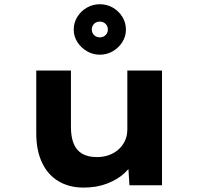

<svg xmlns="http://www.w3.org/2000/svg" viewBox="-20 -857 923 888"><path d="M366.6 10.6Q299.7 10.6 250.4 -18.9Q201.1 -48.3 174.4 -104.9Q147.7 -161.4 147.7 -241.3V-530.7H308.1V-270Q308.1 -223.8 320.6 -192.9Q333.1 -162 359.8 -146.2Q386.6 -130.5 428.6 -130.5Q457.6 -130.5 483 -139.4Q508.4 -148.3 527.5 -165.2Q546.6 -182 557.8 -205.6Q568.9 -229.2 568.9 -258.6V-530.7H729.3V0H578.7L571.8 -108.9L601.3 -120.9Q588.8 -87.3 556.9 -57.3Q525 -27.3 476.5 -8.4Q428 10.6 366.6 10.6ZM441.5 -604Q410.1 -604 382.5 -619.9Q354.9 -635.9 338 -662.2Q321 -688.5 321 -719.9Q321 -752.4 337.5 -778.9Q353.9 -805.5 381.5 -821.5Q409.1 -837.4 441.5 -837.4Q475 -837.4 502.3 -821.5Q529.6 -805.5 546 -778.9Q562.4 -752.4 562.4 -719.9Q562.4 -688.5 545.7 -662.2Q529 -635.9 501.7 -619.9Q474.4 -604 441.5 -604ZM441.5 -684.2Q457.4 -684.2 468.1 -694.6Q478.9 -704.9 478.9 -719.9Q478.9 -736.3 468.1 -746.7Q457.4 -757.1 441.5 -757.1Q425.7 -757.1 415.1 -746.8Q404.6 -736.5 404.6 -720.5Q404.6 -704.9 415.3 -694.6Q426.1 -684.2 441.5 -684.2Z"/></svg>

Font: Lexend Mega
Style: Regular
Weight: 400
Designer: Bonnie Shaver-Troup, Thomas Jockin
Foundry: Lexend
Version: Version 1.007